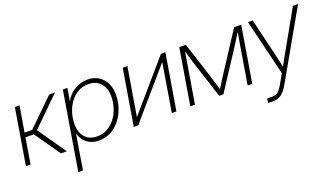

<svg xmlns="http://www.w3.org/2000/svg" viewBox="-68 -994 2860 1667"><g transform="rotate(-20 1362.0 -160.0)"><path d="M21.5 0 106.9 -515.6H149.9L109.9 -277.3H180.2L424.3 -515.6H478L218.3 -260.7L399.4 0H345.7L180.2 -236.3H103.5L64.5 0Z M431.2 204.1 550.3 -515.6H592.3L573.2 -397.5H573.7Q600.1 -454.1 657.2 -489Q714.4 -523.9 778.8 -523.9Q864.7 -523.9 916.5 -467.3Q968.3 -410.6 968.3 -315.4Q968.3 -254.9 949 -197Q929.7 -139.2 893.8 -92.8Q857.9 -46.4 807.9 -19Q757.8 8.3 696.3 8.3Q629.4 8.3 584.7 -27.1Q540 -62.5 527.8 -118.7H527.3L474.1 204.1ZM692.9 -31.2Q746.1 -31.2 788.8 -55.4Q831.5 -79.6 862.1 -120.1Q892.6 -160.6 908.9 -211.2Q925.3 -261.7 925.3 -314.9Q925.3 -395.5 883.5 -439.9Q841.8 -484.4 773.4 -484.4Q719.2 -484.4 676.5 -460Q633.8 -435.5 604 -394.5Q574.2 -353.5 558.3 -302.5Q542.5 -251.5 542.5 -198.7Q542.5 -120.6 582.5 -75.9Q622.6 -31.2 692.9 -31.2Z M1412.1 0H1369.6L1442.9 -443.4H1441.4L1059.6 0H1018.1L1103.5 -515.6H1146.5L1072.8 -71.8H1073.7L1456.5 -515.6H1497.6Z M1540.5 0 1626 -515.6H1687L1804.7 -148.4Q1812.5 -123 1819.3 -99.4Q1826.2 -75.7 1833 -51.8Q1848.1 -75.7 1862.8 -99.4Q1877.4 -123 1894 -148.4L2132.8 -515.6H2198.2L2112.8 0H2070.3L2126 -336.9Q2132.3 -375 2137.7 -405.3Q2143.1 -435.5 2148.4 -467.3Q2128.4 -435.5 2108.4 -403.8Q2088.4 -372.1 2066.4 -337.4L1846.2 0H1807.6L1698.2 -337.4Q1687.5 -371.6 1678.5 -402.8Q1669.4 -434.1 1660.2 -465.3Q1655.3 -434.6 1650.1 -404.3Q1645 -374 1639.2 -336.9L1583.5 0Z M2184.6 204.1 2190.9 164.6H2236.8Q2270.5 164.6 2290.5 148.9Q2310.5 133.3 2337.4 86.4L2385.7 1L2260.7 -515.6H2304.7L2383.8 -182.1Q2391.6 -148.9 2399.2 -115.7Q2406.7 -82.5 2414.1 -49.3Q2432.1 -82.5 2450.7 -115.7Q2469.2 -148.9 2488.3 -182.1L2676.3 -515.6H2723.6L2373 100.6Q2340.8 157.7 2309.1 180.9Q2277.3 204.1 2230.5 204.1Z"/></g></svg>

Font: Inter Display ExtraLight
Style: Italic
Weight: 200
Italic angle: -9.39999°
Designer: Rasmus Andersson
Foundry: rsms
Version: Version 4.000;git-a52131595